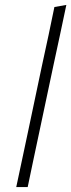

<svg xmlns="http://www.w3.org/2000/svg" viewBox="-20 -760 290 780"><path d="M46 0Q58 -56 69 -108Q80 -160 93 -221L150.5 -493.5L177 -616Q189.5 -675.5 201 -731.5L249.5 -740Q236.5 -678.5 223.8 -618.5Q211 -558.5 197 -494L139 -220.5Q126 -158.5 115 -107.5Q104 -56 92.5 0Z"/></svg>

Font: Heraclito ExtraLight
Style: Italic
Weight: 200
Italic angle: -12°
Designer: Kostas Bartsokas (font) & Cristiano Sobral (main changes)
Foundry: Kostas Bartsokas (font) & Cristiano Sobral (main changes)
Version: Version 1.00;July 8, 2020;FontCreator 13.0.0.2655 64-bit